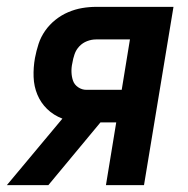

<svg xmlns="http://www.w3.org/2000/svg" viewBox="-53 -540 548 560"><path d="M-33 0 129 -194Q103 -204 84.5 -222Q66 -240 56 -264Q46 -288 45 -315.5Q44 -343 49 -371Q53 -392 59.5 -412Q66 -432 78.5 -450Q91 -468 108.5 -482Q126 -496 146 -504.5Q166 -513 186.5 -516.5Q207 -520 228 -520H453L367 0H256L286 -183H240L88 0ZM199 -278H302L326 -425H227Q214 -425 201 -420Q188 -415 178.5 -405Q169 -395 164.5 -382Q160 -369 158 -356Q155 -343 155.5 -329.5Q156 -316 160 -304.5Q164 -293 175 -285.5Q186 -278 199 -278Z"/></svg>

Font: Iosevka QP
Style: Bold Italic
Weight: 700
Italic angle: -9°
Designer: Belleve Invis
Foundry: Belleve Invis
Version: Version 20.0.0; ttfautohint (v1.8.4)